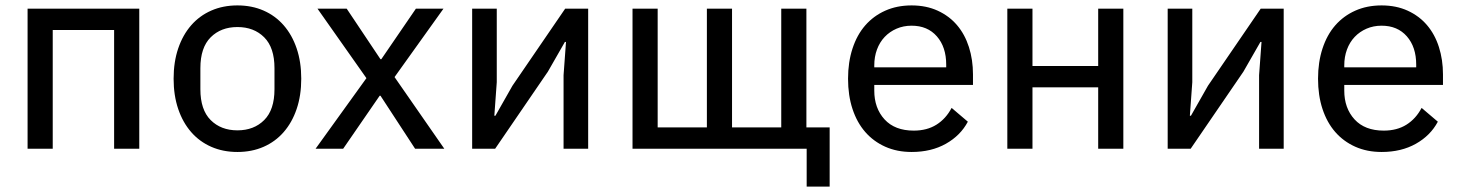

<svg xmlns="http://www.w3.org/2000/svg" viewBox="-20 -550 5401 710"><path d="M82 -518H495V0H402V-439H175V0H82Z M858 12Q805 12 761.5 -7Q718 -26 687 -61.5Q656 -97 639 -147Q622 -197 622 -259Q622 -321 639 -371Q656 -421 687 -456.5Q718 -492 761.5 -511Q805 -530 858 -530Q911 -530 954.5 -511Q998 -492 1029 -456.5Q1060 -421 1077 -371Q1094 -321 1094 -259Q1094 -197 1077 -147Q1060 -97 1029 -61.5Q998 -26 954.5 -7Q911 12 858 12ZM858 -68Q919 -68 957 -106Q995 -144 995 -220V-298Q995 -374 957 -412Q919 -450 858 -450Q797 -450 759 -412Q721 -374 721 -298V-220Q721 -144 759 -106Q797 -68 858 -68Z M1147 0 1335 -261 1154 -518H1262L1387 -331H1390L1518 -518H1620L1439 -265L1623 0H1515L1387 -196H1384L1249 0Z M1726 -518H1817V-246L1808 -122H1812L1875 -233L2070 -518H2155V0H2064V-272L2073 -395H2069L2006 -285L1811 0H1726Z M2963 0H2319V-518H2412V-79H2594V-518H2687V-79H2869V-518H2962V-79H3048V140H2963Z M3351 12Q3297 12 3253.5 -7.5Q3210 -27 3179.5 -62Q3149 -97 3132.5 -147Q3116 -197 3116 -259Q3116 -320 3132.5 -370.5Q3149 -421 3179.5 -456Q3210 -491 3253.5 -510.5Q3297 -530 3351 -530Q3405 -530 3447.5 -510.5Q3490 -491 3519 -457Q3548 -423 3563 -376Q3578 -329 3578 -275V-236H3213V-215Q3213 -150 3251 -108.5Q3289 -67 3359 -67Q3408 -67 3443 -89Q3478 -111 3499 -151L3559 -100Q3532 -49 3478 -18.5Q3424 12 3351 12ZM3351 -455Q3321 -455 3295.5 -444Q3270 -433 3251.5 -413.5Q3233 -394 3223 -367Q3213 -340 3213 -308V-301H3479V-311Q3479 -376 3444.5 -415.5Q3410 -455 3351 -455Z M3705 -518H3798V-306H4041V-518H4134V0H4041V-227H3798V0H3705Z M4298 -518H4389V-246L4380 -122H4384L4447 -233L4642 -518H4727V0H4636V-272L4645 -395H4641L4578 -285L4383 0H4298Z M5089 12Q5035 12 4991.5 -7.5Q4948 -27 4917.5 -62Q4887 -97 4870.5 -147Q4854 -197 4854 -259Q4854 -320 4870.5 -370.5Q4887 -421 4917.5 -456Q4948 -491 4991.5 -510.5Q5035 -530 5089 -530Q5143 -530 5185.5 -510.5Q5228 -491 5257 -457Q5286 -423 5301 -376Q5316 -329 5316 -275V-236H4951V-215Q4951 -150 4989 -108.5Q5027 -67 5097 -67Q5146 -67 5181 -89Q5216 -111 5237 -151L5297 -100Q5270 -49 5216 -18.5Q5162 12 5089 12ZM5089 -455Q5059 -455 5033.5 -444Q5008 -433 4989.5 -413.5Q4971 -394 4961 -367Q4951 -340 4951 -308V-301H5217V-311Q5217 -376 5182.5 -415.5Q5148 -455 5089 -455Z"/></svg>

Font: IBM Plex Sans Text
Style: Regular
Weight: 450
Designer: Mike Abbink, Paul van der Laan, Pieter van Rosmalen
Foundry: Bold Monday
Version: Version 3.005